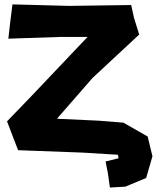

<svg xmlns="http://www.w3.org/2000/svg" viewBox="-20 -673 706 864"><path d="M36.1 -653.3 25.4 -568.4 17.6 -499 252 -506.8H374L118.2 -237.3L11.7 -127L40 -52.7L61.5 2.9L351.6 13.7L510.7 23.4L513.7 39.1L455.1 53.7L465.8 108.4L474.6 170.9L543.9 167L637.7 127.9L666 30.3L644.5 -58.6L535.2 -121.1L424.8 -129.9L236.3 -138.7L396.5 -322.3L606.4 -517.6L583 -592.8L570.3 -650.4L290 -646.5Z"/></svg>

Font: MaokenAssortedSans-Lite
Style: Lite
Weight: 400
Version: Version 1.400